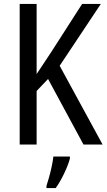

<svg xmlns="http://www.w3.org/2000/svg" viewBox="-20 -734 541 975"><path d="M501 0H404L224 -333L166 -272V0H80V-714H166V-358Q179 -378 198 -406Q217 -434 241 -471L397 -714H492L283 -400ZM335 71Q326 105 305.5 147.5Q285 190 263 221H216V210Q222 192 229.5 165Q237 138 243 109.5Q249 81 251 61H335Z"/></svg>

Font: Noto Sans Gurmukhi Condensed
Style: Regular
Weight: 400
Width: 3
Designer: Jelle Bosma - Monotype Design Team
Foundry: Monotype Imaging Inc.
Version: Version 2.004; ttfautohint (v1.8.4.7-5d5b)